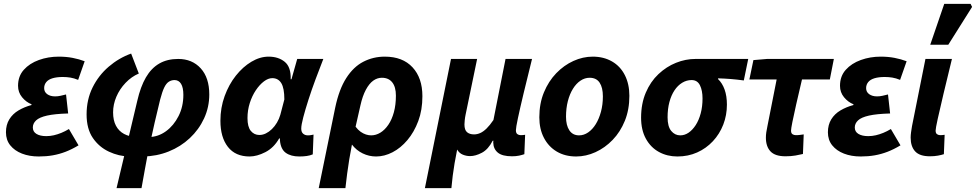

<svg xmlns="http://www.w3.org/2000/svg" viewBox="-20 -803 5083 1000"><path d="M182 12Q133 12 94.5 -3Q56 -18 33.5 -46Q11 -74 11 -114Q11 -153 28.5 -181.5Q46 -210 76.5 -228Q107 -246 144 -256V-260Q116 -271 95 -296.5Q74 -322 74 -356Q74 -406 104 -439.5Q134 -473 182.5 -490.5Q231 -508 286 -508Q325 -508 358.5 -501.5Q392 -495 421 -484L387 -387Q365 -396 346 -399Q327 -402 307 -402Q276 -402 254 -395.5Q232 -389 221 -375.5Q210 -362 210 -344Q210 -324 226 -312.5Q242 -301 267 -301Q281 -301 294.5 -304Q308 -307 324 -311L335 -212Q265 -210 225 -201Q185 -192 168 -176Q151 -160 151 -139Q151 -117 170 -105.5Q189 -94 221 -94Q241 -94 260.5 -98.5Q280 -103 299.5 -111Q319 -119 339 -131L389 -46Q354 -25 321.5 -12.5Q289 0 255 6Q221 12 182 12Z M587 177 695 -278Q712 -352 740 -400Q768 -448 809.5 -472Q851 -496 908 -496Q981 -496 1025.5 -447Q1070 -398 1070 -311Q1070 -245 1043 -186.5Q1016 -128 968.5 -83.5Q921 -39 858.5 -14Q796 11 726 12L755 -89Q804 -90 844.5 -119.5Q885 -149 910 -198.5Q935 -248 935 -309Q935 -347 923 -366.5Q911 -386 889 -386Q873 -386 859.5 -377.5Q846 -369 835.5 -347.5Q825 -326 814 -284Q800 -227 785.5 -164.5Q771 -102 758 -40.5Q745 21 735 77Q725 133 717 177ZM653 12Q599 11 547.5 -13Q496 -37 463.5 -84.5Q431 -132 431 -207Q431 -284 462 -347Q493 -410 546 -455.5Q599 -501 663 -524L703 -420Q665 -404 634 -371.5Q603 -339 586 -299Q569 -259 569 -218Q569 -176 584 -148Q599 -120 626 -105.5Q653 -91 691 -89Z M1280 12Q1206 12 1167 -38Q1128 -88 1128 -174Q1128 -242 1150 -302.5Q1172 -363 1208.5 -409Q1245 -455 1289.5 -481.5Q1334 -508 1379 -508Q1430 -508 1463 -481Q1496 -454 1494 -390H1498L1528 -496H1664Q1644 -445 1623.5 -390Q1603 -335 1586.5 -283.5Q1570 -232 1559.5 -192Q1549 -152 1549 -133Q1549 -115 1559 -106.5Q1569 -98 1583 -98Q1594 -98 1600.5 -99.5Q1607 -101 1613 -102L1609 1Q1595 7 1577.5 9.5Q1560 12 1539 12Q1495 12 1468.5 -7Q1442 -26 1438 -72Q1438 -74 1438 -76.5Q1438 -79 1438 -82H1434Q1406 -33 1362 -10.5Q1318 12 1280 12ZM1331 -100Q1348 -100 1364.5 -108Q1381 -116 1396 -130.5Q1411 -145 1422.5 -164.5Q1434 -184 1440 -205L1461 -285Q1461 -344 1445 -370Q1429 -396 1398 -396Q1377 -396 1354.5 -379Q1332 -362 1312.5 -333Q1293 -304 1281 -266.5Q1269 -229 1269 -188Q1269 -142 1286.5 -121Q1304 -100 1331 -100Z M1640 177 1726 -243Q1746 -338 1783.5 -396.5Q1821 -455 1872.5 -481.5Q1924 -508 1984 -508Q2077 -508 2128.5 -452.5Q2180 -397 2180 -302Q2180 -230 2158.5 -172.5Q2137 -115 2102 -73.5Q2067 -32 2024.5 -10Q1982 12 1939 12Q1902 12 1869 -4Q1836 -20 1813 -50Q1805 -10 1799 27.5Q1793 65 1788 102Q1783 139 1779 177ZM1913 -98Q1938 -98 1961 -112Q1984 -126 2002.5 -153Q2021 -180 2031.5 -218.5Q2042 -257 2042 -305Q2042 -350 2023 -374Q2004 -398 1969 -398Q1945 -398 1924 -383Q1903 -368 1885.5 -335.5Q1868 -303 1857 -253L1832 -143Q1845 -126 1858.5 -116.5Q1872 -107 1886 -102.5Q1900 -98 1913 -98Z M2193 177 2329 -496H2465L2405 -206Q2402 -192 2400.5 -177Q2399 -162 2399 -155Q2399 -126 2412.5 -114.5Q2426 -103 2449 -103Q2465 -103 2481 -110Q2497 -117 2514 -133.5Q2531 -150 2550 -178L2613 -496H2751Q2726 -396 2707 -316.5Q2688 -237 2677.5 -187.5Q2667 -138 2667 -125Q2667 -110 2674.5 -104.5Q2682 -99 2692 -99Q2697 -99 2703.5 -99.5Q2710 -100 2715 -101L2711 0Q2700 4 2684 7.5Q2668 11 2647 11Q2596 11 2573 -8Q2550 -27 2549 -60Q2549 -62 2549 -64Q2549 -66 2550 -70H2546Q2523 -25 2490 -7.5Q2457 10 2428 10Q2409 10 2390.5 2.5Q2372 -5 2361 -24Q2353 15 2347.5 48Q2342 81 2338 112Q2334 143 2331 177Z M2981 12Q2923 12 2880 -13.5Q2837 -39 2813 -85Q2789 -131 2789 -192Q2789 -264 2813 -322Q2837 -380 2877 -421.5Q2917 -463 2966.5 -485.5Q3016 -508 3067 -508Q3124 -508 3167.5 -483Q3211 -458 3234.5 -411.5Q3258 -365 3258 -304Q3258 -232 3234.5 -174Q3211 -116 3171 -74.5Q3131 -33 3081.5 -10.5Q3032 12 2981 12ZM2996 -98Q3021 -98 3043.5 -113.5Q3066 -129 3083 -156.5Q3100 -184 3110 -221Q3120 -258 3120 -301Q3120 -347 3103 -372.5Q3086 -398 3051 -398Q3026 -398 3003.5 -383Q2981 -368 2964 -340.5Q2947 -313 2937.5 -276Q2928 -239 2928 -195Q2928 -150 2945.5 -124Q2963 -98 2996 -98Z M3508 12Q3455 12 3412 -11.5Q3369 -35 3344 -80.5Q3319 -126 3319 -190Q3319 -263 3343.5 -320.5Q3368 -378 3409.5 -417Q3451 -456 3501 -476Q3551 -496 3602 -496H3877L3854 -384Q3817 -389 3785.5 -391.5Q3754 -394 3720 -395V-391Q3742 -370 3754 -336.5Q3766 -303 3766 -258Q3766 -203 3747 -154Q3728 -105 3693 -67.5Q3658 -30 3611 -9Q3564 12 3508 12ZM3523 -98Q3546 -98 3566.5 -112Q3587 -126 3603.5 -151.5Q3620 -177 3629.5 -212.5Q3639 -248 3639 -290Q3639 -332 3625.5 -359Q3612 -386 3582 -386Q3556 -386 3533 -372Q3510 -358 3493 -332.5Q3476 -307 3466.5 -271.5Q3457 -236 3457 -192Q3457 -144 3476 -121Q3495 -98 3523 -98Z M4071 11Q4017 11 3993 -14.5Q3969 -40 3969 -86Q3969 -99 3971 -113.5Q3973 -128 3977 -146L4025 -389H3883L3904 -490L3975 -496H4323L4302 -389H4157Q4140 -317 4127 -260Q4114 -203 4107 -167.5Q4100 -132 4100 -123Q4100 -109 4107.5 -104Q4115 -99 4125 -99Q4138 -99 4147.5 -100.5Q4157 -102 4166 -103L4162 -1Q4146 3 4123 7Q4100 11 4071 11Z M4463 12Q4414 12 4375.5 -3Q4337 -18 4314.5 -46Q4292 -74 4292 -114Q4292 -153 4309.5 -181.5Q4327 -210 4357.5 -228Q4388 -246 4425 -256V-260Q4397 -271 4376 -296.5Q4355 -322 4355 -356Q4355 -406 4385 -439.5Q4415 -473 4463.5 -490.5Q4512 -508 4567 -508Q4606 -508 4639.5 -501.5Q4673 -495 4702 -484L4668 -387Q4646 -396 4627 -399Q4608 -402 4588 -402Q4557 -402 4535 -395.5Q4513 -389 4502 -375.5Q4491 -362 4491 -344Q4491 -324 4507 -312.5Q4523 -301 4548 -301Q4562 -301 4575.5 -304Q4589 -307 4605 -311L4616 -212Q4546 -210 4506 -201Q4466 -192 4449 -176Q4432 -160 4432 -139Q4432 -117 4451 -105.5Q4470 -94 4502 -94Q4522 -94 4541.5 -98.5Q4561 -103 4580.5 -111Q4600 -119 4620 -131L4670 -46Q4635 -25 4602.5 -12.5Q4570 0 4536 6Q4502 12 4463 12Z M4823 11Q4770 11 4746.5 -14.5Q4723 -40 4723 -86Q4723 -99 4725 -113.5Q4727 -128 4730 -146L4800 -496H4938Q4913 -394 4894 -314Q4875 -234 4864 -184Q4853 -134 4853 -123Q4853 -109 4860.5 -104Q4868 -99 4877 -99Q4882 -99 4888 -99.5Q4894 -100 4900 -101L4896 0Q4884 4 4865.5 7.5Q4847 11 4823 11ZM4825 -570 4898 -783H5035L5043 -767L4919 -570Z"/></svg>

Font: Source Sans 3
Style: Bold Italic
Weight: 700
Italic angle: -11°
Designer: Paul D. Hunt
Foundry: Adobe
Version: Version 3.052;hotconv 1.1.0;makeotfexe 2.6.0